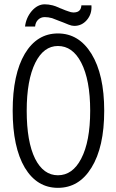

<svg xmlns="http://www.w3.org/2000/svg" viewBox="-20 -858 540 895"><path d="M39.1 -341.8Q39.1 -171.9 95.7 -76.2Q152.3 17.6 250 17.6Q348.6 17.6 406.2 -76.2Q465.8 -171.9 465.8 -341.8Q465.8 -510.7 406.2 -607.4Q347.7 -702.1 250 -702.1Q152.3 -702.1 95.7 -607.4Q39.1 -511.7 39.1 -341.8ZM104.5 -341.8Q104.5 -484.4 144.5 -565.4Q183.6 -643.6 250 -643.6Q318.4 -643.6 358.4 -566.4Q400.4 -485.4 400.4 -341.8Q400.4 -198.2 358.4 -118.2Q318.4 -41 250 -41Q182.6 -41 143.6 -118.2Q104.5 -197.3 104.5 -341.8ZM360.4 -833H359.4Q358.4 -818.4 351.6 -810.5Q342.8 -799.8 322.3 -799.8Q311.5 -799.8 296.9 -805.7Q287.1 -808.6 266.6 -817.4L258.8 -820.3L254.9 -822.3Q237.3 -830.1 225.6 -833Q206.1 -837.9 188.5 -837.9Q155.3 -837.9 127.9 -806.6Q101.6 -775.4 96.7 -734.4H143.6Q145.5 -753.9 157.2 -765.6Q169.9 -778.3 188.5 -778.3Q205.1 -778.3 222.7 -773.4Q234.4 -769.5 257.8 -759.8L273.4 -753.9Q291 -746.1 299.8 -743.2Q314.5 -737.3 326.2 -737.3Q361.3 -737.3 384.8 -764.6Q409.2 -793 406.2 -833Z"/></svg>

Font: DotumChe
Style: Regular
Weight: 400
Monospace: yes
Version: Version 2.21